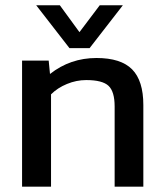

<svg xmlns="http://www.w3.org/2000/svg" viewBox="-20 -702 618 722"><path d="M241.2 -521 116.2 -682.1H205.1L278.8 -581.1L355 -682.1H441.9L316.9 -521ZM63 0V-474.1H163.1L168 -423.8Q244.1 -483.9 342.8 -483.9Q434.6 -483.9 476.8 -441.2Q519 -398.4 519 -307.1V0H411.1V-301.8Q411.1 -357.4 388.2 -379.2Q365.2 -400.9 304.2 -400.9Q267.1 -400.9 231.7 -386.2Q196.3 -371.6 171.9 -347.2V0Z"/></svg>

Font: Kanit
Style: Regular
Weight: 400
Designer: Katatrad Team
Foundry: CadsonDemak
Version: Version 1.000;PS 001.000;hotconv 1.0.88;makeotf.lib2.5.64775